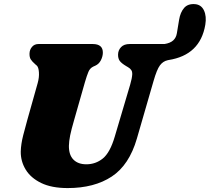

<svg xmlns="http://www.w3.org/2000/svg" viewBox="-20 -919 1041 953"><path d="M549.5 -240.5 626 -498.5Q635.5 -530.5 636.5 -551.8Q637.5 -573 615.5 -585.5L607 -590.5Q582.5 -605 574 -617.2Q565.5 -629.5 566 -649Q566.5 -670 581 -685.2Q595.5 -700.5 624 -700.5H796.5Q825 -705 839.8 -718.5Q854.5 -732 858 -754.5L869 -821Q875 -857.5 893.5 -879.2Q912 -901 947.5 -898.5Q979 -896 992.5 -867Q1006 -838 999 -796Q973.5 -645.5 816.5 -621L812 -620Q789 -615 773.8 -594.5Q758.5 -574 742 -516.5L659.5 -231.5Q621.5 -100 534.8 -42.8Q448 14.5 316 14.5Q236 14.5 184.2 -10.8Q132.5 -36 107.5 -77.2Q82.5 -118.5 83 -166.5Q84 -204 95.2 -247.8Q106.5 -291.5 115.5 -323.5L167 -506.5Q175 -535 173.2 -560.2Q171.5 -585.5 162.5 -593.5L155.5 -599.5Q139 -614 132.5 -624.5Q126 -635 126.5 -653.5Q127 -672.5 139 -686.5Q151 -700.5 171 -700.5H440Q491.5 -700.5 490.5 -656.5Q490 -638 480.5 -619.5Q471 -601 453 -593L444 -589Q426.5 -581 418.8 -562.2Q411 -543.5 401.5 -511L348 -323.5Q334 -275.5 328.2 -246.8Q322.5 -218 322 -195.5Q321.5 -150 344.5 -126.8Q367.5 -103.5 408.5 -103.5Q454.5 -103.5 490.2 -132.2Q526 -161 549.5 -240.5Z"/></svg>

Font: Fraunces 9pt SuperSoft Black
Style: Italic
Weight: 900
Italic angle: -16°
Version: Version 1.000;[0bf87f6ff]